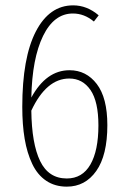

<svg xmlns="http://www.w3.org/2000/svg" viewBox="-20 -694 474 724"><path d="M242.2 -429.2Q305.2 -429.2 345 -377.2Q384.8 -325.2 384.8 -222.2Q384.8 -108.4 343 -49.3Q301.3 9.8 231.9 9.8Q187 9.8 154.1 -12.5Q121.1 -34.7 101.6 -75.9Q82 -117.2 73 -170.4Q64 -223.6 64 -291Q64 -476.1 115 -575Q166 -673.8 255.9 -673.8Q308.1 -673.8 352.1 -636.2L334 -612.8Q297.9 -643.1 254.9 -643.1Q183.6 -643.1 142.3 -558.3Q101.1 -473.6 98.1 -326.2Q154.3 -429.2 242.2 -429.2ZM231.9 -21Q290.5 -21 320.8 -73.5Q351.1 -126 351.1 -221.2Q351.1 -311 321.3 -354.5Q291.5 -397.9 241.2 -397.9Q154.8 -397.9 98.1 -276.9Q99.6 -152.3 131.3 -86.7Q163.1 -21 231.9 -21Z"/></svg>

Font: Fira Sans Compressed UltraLight
Style: Regular
Weight: 200
Width: 1
Designer: Carrois Corporate & Edenspiekermann AG
Foundry: Carrois Corporate GbR & Edenspiekermann AG
Version: Version 4.203;PS 004.203;hotconv 1.0.88;makeotf.lib2.5.64775